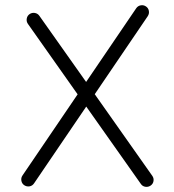

<svg xmlns="http://www.w3.org/2000/svg" viewBox="-20 -701 678 750"><path d="M74.7 22.5Q65.4 16.1 63.5 4.9Q61.5 -6.3 67.9 -15.6L283.2 -332.5L88.9 -607.9Q82.5 -617.2 84.5 -628.4Q86.4 -639.6 95.7 -646Q105 -652.3 116.2 -650.4Q127.4 -648.4 133.8 -639.2L316.4 -380.9L512.2 -668.9Q518.6 -678.2 529.8 -680.2Q541 -682.1 550.3 -675.8Q559.6 -669.4 561.5 -658.4Q563.5 -647.5 557.1 -637.7L350.1 -333L575.2 -13.7Q581.5 -4.4 579.6 6.6Q577.6 17.6 568.4 23.9Q559.1 30.3 547.9 28.6Q536.6 26.9 530.3 17.6L316.9 -284.7L112.8 15.6Q106.4 24.9 95.5 26.9Q84.5 28.8 74.7 22.5Z"/></svg>

Font: Mikhak-DS1-FD Light
Style: Regular
Weight: 300
Designer: Amin Abedi
Version: Version 3.2